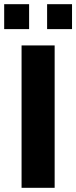

<svg xmlns="http://www.w3.org/2000/svg" viewBox="-47 -897 364 917"><path d="M56 0V-680H214V0ZM178 -758V-877H297V-758ZM-27 -758V-877H92V-758Z"/></svg>

Font: Cairo ExtraBold
Style: Regular
Weight: 800
Designer: Mohamed Gaber, Accademia di Belle Arti di Urbino
Foundry: Kief Type Foundry, Accademia di Belle Arti di Urbino
Version: Version 3.117